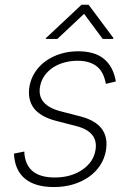

<svg xmlns="http://www.w3.org/2000/svg" viewBox="-20 -767 543 799"><path d="M81 -136.4Q85.6 -28.4 207.7 -28.4Q275.6 -28.4 322.8 -60.7Q369.7 -93 377.5 -143.1Q389.9 -218.8 296.9 -242.5L214.1 -263.8Q148.1 -280.9 120.9 -316.8Q93.8 -352.6 102.6 -407.3Q108.3 -440 126.1 -467Q143.8 -494 170.6 -513.1Q197.4 -532.3 231.9 -543Q266.3 -553.6 305.4 -553.6Q375.4 -553.6 413.7 -521Q452.1 -488.3 462 -427.9L420.5 -418Q416.5 -440.7 408 -458.6Q399.5 -476.6 385.1 -488.8Q370.7 -501.1 350.3 -507.6Q329.9 -514.2 302.2 -514.2Q276.3 -514.2 250.4 -507.6Q224.4 -501.1 202.8 -487.4Q181.1 -473.7 166 -453.1Q150.9 -432.5 146.3 -404.8Q133.9 -329.2 233.3 -303.6L314.3 -282.7Q377.5 -266.3 403.8 -230.6Q430 -195 420.8 -140.6Q415.1 -106.9 396.7 -78.8Q378.2 -50.8 349.6 -30.7Q321 -10.7 284.1 0.4Q247.2 11.4 204.5 11.4Q125.4 11.4 83.3 -24Q41.2 -59.3 38 -127.8ZM171.5 -608.7 319.2 -747.2H348.7L452.1 -608.7L450.6 -605.1H407.3L329.9 -709.5L218.8 -605.1H170.5Z"/></svg>

Font: Inter P Extra Light
Style: Italic
Weight: 200
Italic angle: 9.39999°
Designer: Rasmus Andersson
Foundry: rsms
Version: Version 3.018;git-588b23468